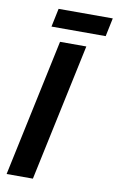

<svg xmlns="http://www.w3.org/2000/svg" viewBox="-96 -931 601 983"><g transform="rotate(10 204.0 -439.5)"><path d="M11.2 0 163.1 -713.9H299.8L147.9 0ZM106.4 -783.2 126.5 -878.9H408.2L388.2 -783.2Z"/></g></svg>

Font: Open Sans SemiCondensed
Style: Bold Italic
Weight: 700
Width: 4
Italic angle: -12°
Designer: Monotype Design Team
Foundry: Monotype Imaging Inc.
Version: Version 3.003